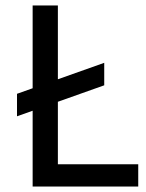

<svg xmlns="http://www.w3.org/2000/svg" viewBox="-20 -680 533 700"><path d="M42 -338 360 -451V-369L42 -256ZM99 0V-660H191V0ZM128 0V-81H484V0Z"/></svg>

Font: Bricolage Grotesque 96pt
Style: Regular
Weight: 400
Version: Version 1.001;gftools[0.9.33.dev8+g029e19f]